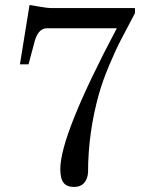

<svg xmlns="http://www.w3.org/2000/svg" viewBox="-20 -727 596 761"><path d="M274 14Q245 14 232 -2.5Q219 -19 219 -57Q219 -192 443 -615H166Q129 -615 115 -554L93 -472H59L97 -707H98H100Q101 -707 134 -701Q167 -695 186 -695H515V-675Q479 -607 458.5 -567.5Q438 -528 412.5 -467.5Q387 -407 372 -354Q329 -200 329 -43Q327 -17 313 -1.5Q299 14 274 14Z"/></svg>

Font: Academico
Style: Regular
Weight: 400
Foundry: Steinberg Media Technologies GmbH
Version: Version 0.902